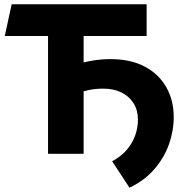

<svg xmlns="http://www.w3.org/2000/svg" viewBox="-20 -720 861 899"><path d="M204.9 0V-551.5H2.4L34.6 -700H666.6V-551.5H371.6V0ZM586.4 159 505.1 35Q546 13.5 572.8 -17.6Q599.5 -48.6 612.7 -85.2Q625.9 -121.9 625.9 -159.8Q625.9 -203.8 605.4 -236.4Q585 -269.1 548.5 -287.1Q512 -305 463.9 -305Q429.4 -305 399.4 -299.2Q369.5 -293.5 336.1 -281.5L334.9 -416.5Q377.6 -431 418.4 -437.1Q459.2 -443.2 497.6 -443.2Q591.1 -443.2 657.3 -408.4Q723.5 -373.5 758.4 -312.1Q793.4 -250.8 793.4 -171.8Q793.4 -107.2 770.9 -43.9Q748.4 19.4 702.4 72.4Q656.4 125.5 586.4 159Z"/></svg>

Font: Geologica-Sharp
Style: Regular
Weight: 100
Designer: Sindre Bremnes, Frode Helland
Foundry: Monokrom Skriftforlag AS
Version: Version 1.010;gftools[0.9.28]